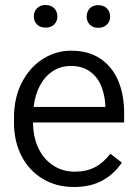

<svg xmlns="http://www.w3.org/2000/svg" viewBox="-20 -738 546 768"><path d="M162.5 -718Q184 -718 196.8 -705.1Q209.5 -692.3 209.5 -672.2Q209.5 -653 196.8 -640.2Q184 -627.5 162.5 -627.5Q141 -627.5 128.1 -640.2Q115.2 -653 115.2 -672.2Q115.2 -692.3 128.1 -705.1Q141 -718 162.5 -718ZM373 -717.3Q394.5 -717.3 407.5 -704.4Q420.5 -691.5 420.5 -671.5Q420.5 -652.2 407.5 -639.5Q394.5 -626.7 373 -626.7Q351.5 -626.7 339.1 -639.5Q326.7 -652.2 326.7 -671.5Q326.7 -691.5 339.1 -704.4Q351.5 -717.3 373 -717.3ZM36 -246.5V-267.5Q36 -347.5 67.6 -408.4Q99.3 -469.3 151.5 -502.3Q203.8 -535.3 263.8 -535.3Q333.5 -535.3 381 -503.6Q428.5 -472 452.5 -415.9Q476.5 -359.7 476.5 -286.7V-248.2H111.8Q111.8 -238 113.3 -221Q117.8 -172.7 139.4 -134Q161 -95.3 197.3 -73.3Q233.5 -51.3 279 -51.3Q325.5 -51.3 359.6 -69.1Q393.8 -87 421.5 -123L467.3 -87.5Q438.8 -44 391.4 -17Q344 10 275.3 10Q205.5 10 150.9 -22.7Q96.3 -55.5 66.1 -114.1Q36 -172.7 36 -246.5ZM114.5 -310.3H401.5V-316.3Q399.2 -359.2 384.6 -394.7Q370 -430.2 339.6 -452.2Q309.3 -474.2 263.8 -474.2Q224 -474.2 192.4 -454.2Q160.8 -434.2 140.6 -397.4Q120.5 -360.5 114.5 -310.3Z"/></svg>

Font: FreesentationVF
Style: Regular
Weight: 400
Designer: glyphs from Roboto by Christian Robertson / Hangul glyphs from Noto Sans CJK(Source Han Sans) by Jang Soo-young and Kang
Foundry: PT&
Version: Version 2.001;Glyphs 3.3.1 (3343)